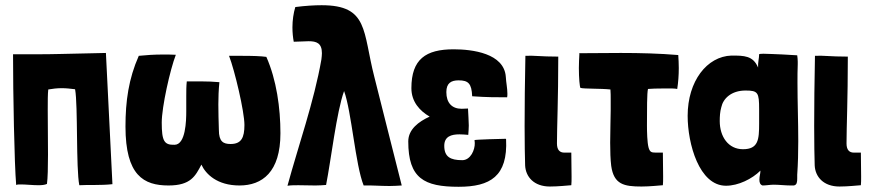

<svg xmlns="http://www.w3.org/2000/svg" viewBox="-20 -710 3339 736"><path d="M285 0C314 -2 368 1 411 -4L386 -507C196 -503 188 -502 124 -502C102 -502 75 -502 32 -502H30V-501C30 -354 35 -82 42 -1C46 -3 53 -3 61 -3C79 -3 105 0 127 0C140 0 152 -1 160 -5C163 -26 164 -69 164 -117C164 -173 163 -237 163 -289C163 -322 163 -350 165 -367C182 -370 199 -372 217 -372C234 -372 250 -370 267 -368L268 -367C279 -305 271 -65 284 0Z M649 -155C610 -154 600 -168 600 -240C600 -300 632 -443 654 -500C637 -501 621 -501 605 -501C571 -501 541 -499 512 -496C473 -408 461 -322 461 -225C461 -37 531 1 626 1C711 1 729 -35 752 -79C769 -42 813 1 898 1C985 1 1055 -50 1055 -199C1055 -296 1040 -404 1001 -492C979 -495 950 -496 905 -496C891 -496 875 -496 858 -496C880 -439 917 -282 917 -231C917 -182 905 -158 864 -158C836 -158 819 -167 819 -212C818 -247 817 -278 817 -310C817 -337 818 -365 821 -395C798 -397 775 -398 752 -398H696C694 -379 694 -360 694 -341C694 -322 694 -303 694 -283C694 -248 692 -155 649 -155Z M1082 2C1096 0 1110 0 1124 0C1146 0 1168 1 1189 1C1203 1 1217 0 1230 -1C1249 -97 1270 -281 1299 -361C1328 -281 1342 -79 1374 1C1406 0 1437 3 1473 3C1488 3 1504 2 1520 1C1499 -79 1433 -346 1415 -415C1370 -590 1393 -690 1213 -690C1185 -690 1151 -688 1112 -683C1105 -660 1101 -632 1101 -605C1101 -585 1103 -566 1106 -550C1127 -550 1146 -552 1163 -552C1193 -552 1214 -545 1214 -506C1214 -499 1213 -491 1212 -482C1184 -321 1123 -149 1082 2Z M1738 -402C1775 -402 1788 -390 1790 -341C1845 -337 1885 -337 1924 -337C1925 -341 1925 -346 1925 -351C1925 -372 1920 -394 1919 -415C1913 -506 1790 -521 1719 -521C1612 -521 1557 -483 1557 -372C1557 -320 1589 -285 1627 -263C1585 -244 1545 -214 1545 -168C1545 -26 1606 6 1738 6C1859 6 1927 -34 1920 -176L1919 -178C1905 -178 1802 -175 1799 -173L1800 -162C1801 -136 1784 -96 1752 -96C1706 -96 1683 -109 1683 -151C1683 -187 1710 -195 1741 -195C1752 -195 1764 -194 1775 -193C1776 -207 1777 -218 1777 -229C1777 -248 1775 -267 1774 -294C1766 -294 1758 -293 1750 -293C1712 -293 1691 -316 1691 -357C1691 -392 1710 -402 1738 -402Z M1993 -76C1995 -32 2027 5 2088 5C2120 5 2156 1 2170 0C2171 -9 2171 -20 2171 -33C2171 -58 2170 -91 2170 -125H2143C2126 -125 2115 -135 2115 -160C2115 -223 2120 -329 2120 -490V-493C2051 -493 2025 -498 1994 -496V-495C1992 -397 1991 -303 1991 -227C1991 -161 1992 -108 1993 -76Z M2321 -287C2321 -258 2319 -210 2319 -163C2319 -130 2320 -98 2323 -74C2333 -3 2372 5 2439 5C2471 5 2507 1 2521 0C2522 -9 2522 -20 2522 -33C2522 -58 2521 -91 2521 -125H2494C2477 -125 2471 -127 2466 -145C2461 -164 2460 -205 2460 -229C2460 -289 2460 -355 2464 -369C2469 -370 2503 -371 2533 -371C2551 -371 2568 -371 2576 -369C2580 -394 2582 -422 2582 -449C2582 -466 2581 -484 2580 -499C2509 -505 2434 -507 2360 -507C2306 -507 2252 -506 2200 -506C2200 -505 2201 -505 2201 -504C2200 -486 2199 -467 2199 -449C2199 -411 2202 -378 2205 -373C2220 -369 2284 -371 2320 -367C2321 -355 2321 -341 2321 -326C2321 -312 2321 -298 2321 -287Z M2763 2C2810 2 2863 -24 2895 -56C2895 -43 2891 -36 2891 -21C2891 -10 2894 -2 2903 1C2918 1 2931 -2 2946 -2C2967 -2 2990 1 3011 1H3023C3035 -1 3036 -13 3036 -26C3036 -30 3036 -35 3036 -40C3039 -83 3040 -126 3040 -169C3040 -244 3037 -318 3037 -393C3037 -417 3037 -440 3038 -464V-474C3038 -482 3037 -490 3036 -498C2993 -501 2961 -502 2938 -503C2933 -503 2918 -504 2906 -504C2897 -504 2890 -503 2890 -502C2890 -486 2885 -472 2886 -451C2867 -497 2832 -497 2784 -497C2690 -494 2616 -399 2616 -266C2616 -159 2660 2 2763 2ZM2828 -138C2772 -138 2739 -186 2739 -246C2739 -263 2740 -282 2745 -299C2752 -332 2783 -363 2838 -363C2886 -363 2890 -355 2890 -291C2890 -276 2890 -258 2890 -236C2890 -175 2887 -138 2828 -138Z M3103 -76C3105 -32 3137 5 3198 5C3230 5 3266 1 3280 0C3281 -9 3281 -20 3281 -33C3281 -58 3280 -91 3280 -125H3253C3236 -125 3225 -135 3225 -160C3225 -223 3230 -329 3230 -490V-493C3161 -493 3135 -498 3104 -496V-495C3102 -397 3101 -303 3101 -227C3101 -161 3102 -108 3103 -76Z"/></svg>

Font: HEYCLAY
Style: Regular
Weight: 400
Designer: Marcelo Magalhaes
Foundry: Marcelo Magalhães
Version: Version 1.300;hotconv 1.0.109;makeotfexe 2.5.65596